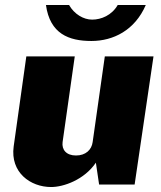

<svg xmlns="http://www.w3.org/2000/svg" viewBox="-20 -743 648 773"><path d="M567 -723H454C430 -681 387 -664 351 -664C316 -664 279 -686 258 -723H165C181 -607 257 -578 348 -578C436 -578 523 -621 567 -723ZM186 10C236 10 319 -19 366 -88L379 0H522L598 -516H402L353 -171C349 -140 325 -117 286 -117C247 -117 228 -140 232 -171L281 -516H86L35 -153C21 -49 102 10 186 10Z"/></svg>

Font: United Sans Black
Style: Italic
Weight: 900
Italic angle: -8°
Designer: Pablo Impallari, Rodrigo Fuenzalida (Modified by Dan O. Williams)
Version: Version 1.000;PS 001.000;hotconv 1.0.88;makeotf.lib2.5.64775